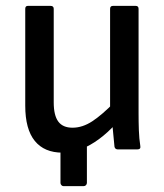

<svg xmlns="http://www.w3.org/2000/svg" viewBox="-20 -509 558 654"><path d="M196 125Q192 125 189 121.5Q186 118 186 114V-48H276V114Q276 118 273 121.5Q270 125 265 125ZM193 11Q131 11 98.5 -29Q66 -69 66 -149V-479Q66 -489 75 -489H152Q163 -489 163 -479V-160Q163 -116 178.5 -95Q194 -74 227 -74Q261 -74 294.5 -96Q328 -118 371 -162L375 -88Q347 -57 317 -35Q287 -13 256.5 -1Q226 11 193 11ZM382 0Q372 0 370 -9Q368 -29 366 -50.5Q364 -72 362 -93L355 -132V-479Q355 -489 365 -489H442Q452 -489 452 -479V-123Q452 -93 453 -65Q454 -37 458 -11Q460 0 447 0Z"/></svg>

Font: Sofia Sans Semi Condensed SemiBold
Style: Regular
Weight: 600
Designer: Botio Nikoltchev, Ani Petrova
Foundry: lettersoup
Version: Version 4.100